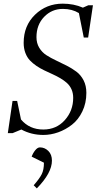

<svg xmlns="http://www.w3.org/2000/svg" viewBox="-20 -731 538 1054"><path d="M22.9 0 48.8 -176.8H74.2L95.2 -75.2Q141.6 -20 217.8 -20Q289.6 -20 335.7 -71.5Q381.8 -123 381.8 -193.8Q381.8 -219.7 372.6 -240.5Q363.3 -261.2 347.4 -275.4Q331.5 -289.6 311.3 -301.5Q291 -313.5 268.3 -323.7Q245.6 -334 223.1 -344.7Q200.7 -355.5 180.4 -369.1Q160.2 -382.8 144.3 -399.4Q128.4 -416 119.1 -440.9Q109.9 -465.8 109.9 -496.1Q109.9 -589.8 172.4 -650.4Q234.9 -710.9 324.2 -710.9Q385.3 -710.9 435.1 -689L464.8 -702.1H490.2L463.9 -524.9H439.9L413.1 -659.2Q375.5 -682.1 325.2 -682.1Q264.2 -682.1 222.2 -638.4Q180.2 -594.7 180.2 -526.9Q180.2 -494.1 195.3 -469Q210.4 -443.8 234.6 -428.2Q258.8 -412.6 288.1 -398.9Q317.4 -385.3 346.4 -370.4Q375.5 -355.5 399.7 -337.4Q423.8 -319.3 439 -289.8Q454.1 -260.3 454.1 -221.2Q454.1 -165 432.1 -119.4Q410.2 -73.7 375 -46.4Q339.8 -19 299.3 -4.6Q258.8 9.8 217.8 9.8Q152.3 9.8 97.2 -20L48.8 0ZM153.8 128.9Q160.6 109.9 173.3 94Q186 78.1 199.2 78.1Q225.6 78.1 245.4 97.7Q265.1 117.2 265.1 150.9Q265.1 218.3 182.1 303.2L165 286.1Q197.3 249 209.2 224.9Q221.2 200.7 221.2 162.1Z"/></svg>

Font: Dihjauti S
Style: Italic
Weight: 400
Italic angle: -9°
Designer: T. Christopher White
Version: Version 3.0.0